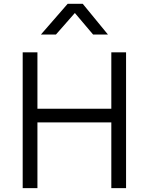

<svg xmlns="http://www.w3.org/2000/svg" viewBox="-20 -970 767 990"><path d="M97 0V-700H173V-409.5H554V-700H630V0H554V-339H173V0ZM191 -792 329 -950.5H406.5L536.5 -792H460L366 -903L268.5 -792Z"/></svg>

Font: Geologica ExtraLight
Style: Regular
Weight: 200
Designer: Sindre Bremnes, Frode Helland
Foundry: Monokrom Skriftforlag AS
Version: Version 1.010; ttfautohint (v1.8.4.7-5d5b);gftools[0.9.28]